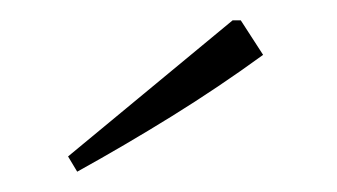

<svg xmlns="http://www.w3.org/2000/svg" viewBox="-20 -735 332 189"><path d="M56 -566 47 -581 209 -715H217L239 -681Q195 -649 149 -620.5Q103 -592 56 -566Z"/></svg>

Font: Piazzolla Thin Thin
Style: Regular
Weight: 250
Version: Version 2.005